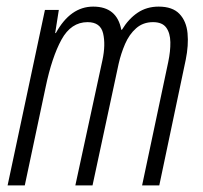

<svg xmlns="http://www.w3.org/2000/svg" viewBox="-20 -561 614 581"><path d="M3 0 116 -531H158L147 -461H149Q193 -541 262 -541Q334 -541 347 -471H349Q369 -504 396.5 -522.5Q424 -541 460 -541Q502 -541 523 -519Q544 -497 547.5 -460.5Q551 -424 542 -380L462 0H410L489 -373Q496 -406 495.5 -433.5Q495 -461 483 -477.5Q471 -494 443 -494Q413 -494 392 -475.5Q371 -457 358.5 -428Q346 -399 339 -368L260 0H208L290 -379Q300 -426 292 -460Q284 -494 245 -494Q195 -494 166 -441Q137 -388 118 -297L55 0Z"/></svg>

Font: Noto Sans ExtraCondensed Light
Style: Italic
Weight: 300
Width: 2
Italic angle: -12°
Designer: Monotype Design Team
Foundry: Monotype Imaging Inc.
Version: Version 2.013; ttfautohint (v1.8.4.7-5d5b)